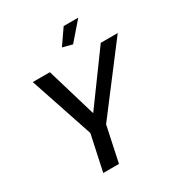

<svg xmlns="http://www.w3.org/2000/svg" viewBox="-210 -1056 1115 1196"><g transform="rotate(-30 348.0 -458.0)"><path d="M237 -256 85 -710H208L314 -354L574 -710H696L349 -254L295 0H182ZM420 -788 350 -806 426 -916H531Z"/></g></svg>

Font: Raleway Thin SemiBold
Style: Italic
Weight: 600
Italic angle: -12°
Version: Version 4.026